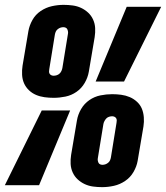

<svg xmlns="http://www.w3.org/2000/svg" viewBox="-37 -763 684 791"><path d="M184 -360Q165 -360 146.5 -362.5Q128 -365 111.5 -372Q95 -379 82 -391.5Q69 -404 62 -420Q55 -436 54 -455Q53 -474 56 -493L80 -635Q84 -658 96.5 -680.5Q109 -703 130.5 -717.5Q152 -732 176.5 -737.5Q201 -743 225 -743Q244 -743 262.5 -740.5Q281 -738 297 -730.5Q313 -723 326 -711Q339 -699 346.5 -682.5Q354 -666 355 -647.5Q356 -629 353 -610L329 -468Q325 -444 312 -421.5Q299 -399 278 -384.5Q257 -370 232.5 -365Q208 -360 184 -360ZM357 -427 485 -735H627L474 -427ZM184 -451Q190 -451 196.5 -453Q203 -455 208 -459.5Q213 -464 216 -470.5Q219 -477 220 -483L243 -624Q244 -629 243 -634Q242 -639 240 -643Q238 -647 233.5 -649Q229 -651 224 -651Q218 -651 212 -649Q206 -647 200.5 -642.5Q195 -638 192.5 -632Q190 -626 189 -620L166 -478Q165 -473 165 -468Q165 -463 167.5 -459Q170 -455 174.5 -453Q179 -451 184 -451ZM384 8Q365 8 346.5 5.5Q328 3 312 -4.5Q296 -12 283 -24Q270 -36 262.5 -52.5Q255 -69 254 -87.5Q253 -106 256 -125L280 -267Q284 -291 297 -313.5Q310 -336 331 -350.5Q352 -365 376.5 -370Q401 -375 425 -375Q444 -375 462.5 -372.5Q481 -370 497.5 -363Q514 -356 527.5 -343.5Q541 -331 547.5 -315Q554 -299 555.5 -280Q557 -261 554 -242L530 -100Q526 -77 513 -54.5Q500 -32 478.5 -17.5Q457 -3 432.5 2.5Q408 8 384 8ZM-17 0 135 -308H252L124 0ZM385 -84Q391 -84 397 -86Q403 -88 408.5 -92.5Q414 -97 416.5 -103Q419 -109 420 -115L443 -257Q444 -262 444 -267Q444 -272 441.5 -276Q439 -280 434.5 -282Q430 -284 425 -284Q419 -284 412.5 -282Q406 -280 401.5 -275.5Q397 -271 393.5 -264.5Q390 -258 389 -252L366 -111Q365 -106 366 -101Q367 -96 369 -92Q371 -88 375.5 -86Q380 -84 385 -84Z"/></svg>

Font: Iosevka Heavy Extended Oblique
Style: Regular
Weight: 900
Width: 7
Italic angle: -9°
Monospace: yes
Designer: Belleve Invis
Foundry: Belleve Invis
Version: Version 32.5.0; ttfautohint (v1.8.4)